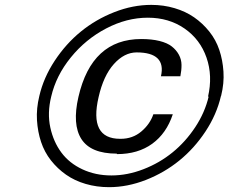

<svg xmlns="http://www.w3.org/2000/svg" viewBox="-20 -755 941 791"><path d="M461.9 -120.1 460.9 -122.1Q354 -122.1 315.4 -182.1Q276.9 -242.2 303.2 -356Q357.9 -594.2 562 -594.2Q605 -594.2 637.2 -586.2Q669.4 -578.1 687.7 -563.7Q706.1 -549.3 716.8 -529.8Q727.5 -510.3 727.8 -487.8Q728 -465.3 723.1 -440.9H643.1Q654.3 -489.7 629.2 -514.4Q604 -539.1 543 -539.1Q492.2 -539.1 449.2 -491.2Q406.2 -443.4 386.2 -355Q346.2 -183.1 475.1 -183.1H477.1Q526.4 -183.1 562 -213.1Q597.7 -243.2 611.8 -284.2H691.9Q666 -205.6 607.2 -162.8Q548.3 -120.1 461.9 -120.1ZM839.8 -357.9 836.9 -356Q856.9 -442.4 830.8 -517.6Q804.7 -592.8 740.2 -637.5Q675.8 -682.1 588.9 -682.1Q502 -682.1 417.2 -637.7Q332.5 -593.3 271.7 -518.3Q210.9 -443.4 190.9 -356.9Q174.3 -289.1 187.3 -229.7Q200.2 -170.4 232.9 -126.5Q265.6 -82.5 319.6 -57.4Q373.5 -32.2 439 -32.2Q504.9 -32.2 571 -57.9Q637.2 -83.5 690.9 -127.2Q744.6 -170.9 784.4 -231.2Q824.2 -291.5 839.8 -357.9ZM891.1 -360.8 890.1 -358.9Q872.6 -283.2 826.7 -213.6Q780.8 -144 719 -93.8Q657.2 -43.5 581.1 -13.7Q504.9 16.1 429.2 16.1Q378.4 16.1 332.8 2.7Q287.1 -10.7 252 -35.4Q216.8 -60.1 189.9 -94.2Q163.1 -128.4 149.2 -170.2Q135.3 -211.9 132.3 -260Q129.4 -308.1 142.1 -359.9Q159.7 -435.5 205.6 -505.1Q251.5 -574.7 313.2 -625Q375 -675.3 451.2 -705.1Q527.3 -734.9 603 -734.9Q653.8 -734.9 699.2 -721.4Q744.6 -708 779.8 -683.6Q814.9 -659.2 842.3 -625Q869.6 -590.8 883.5 -549.3Q897.5 -507.8 900.6 -460Q903.8 -412.1 891.1 -360.8Z"/></svg>

Font: Perun
Style: Italic
Weight: 400
Italic angle: -12°
Foundry: Stefan Peev, Context Ltd
Version: Version 001.000